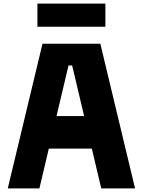

<svg xmlns="http://www.w3.org/2000/svg" viewBox="-20 -1042 790 1062"><path d="M23 0 215 -800H535L727 0H540L379 -680H359L198 0ZM175 -220V-400H575V-220ZM187 -894V-1022H563V-894Z"/></svg>

Font: Martian Mono SemiExpanded ExtraBold
Style: Regular
Weight: 800
Width: 6
Designer: Roman Shamin
Foundry: Evil Martians
Version: Version 1.000